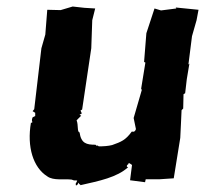

<svg xmlns="http://www.w3.org/2000/svg" viewBox="-20 -553 629 589"><path d="M283 -104C275 -111 280 -101 273 -109C245 -109 229 -113 224 -147C216 -148 221 -169 215 -184L229 -198L224 -201L231 -205L227 -214L232 -217L260 -405L263 -491L272 -527L239 -529L203 -533L166 -522L125 -523L119 -447L107 -405L85 -218L80 -212L88 -207V-197L80 -193C74 -178 84 -179 76 -178C80 -182 80 -173 75 -177C62 -102 82 -39 125 -12C144 2 177 -5 200 -2C211 3 210 -1 217 1C213 12 211 7 213 16C222 14 219 4 219 7C227 16 232 17 227 15C285 2 339 -9 373 -40C363 -42 375 -52 373 -48C375 -51 372 -57 385 -47L379 0L425 6L427 -3H468L513 -6L533 -130L535 -171L537 -215L542 -220L543 -264L548 -267L553 -310L561 -358L558 -355L569 -442L583 -491L589 -523L519 -530L521 -527L474 -521L454 -527L429 -451L422 -363L426 -361L413 -281L415 -277L390 -191L397 -157C393 -144 384 -151 384 -149C365 -123 352 -118 324 -108C312 -105 298 -104 283 -104Z"/></svg>

Font: Asimov Print
Style: DIt
Weight: 250
Width: 0
Designer: Google
Version: Version 2.000980: 2014